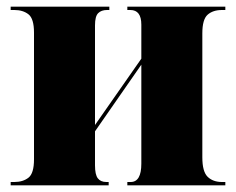

<svg xmlns="http://www.w3.org/2000/svg" viewBox="-20 -556 708 576"><path d="M12 0V-10H23Q49 -10 65.5 -23Q82 -36 82 -78V-458Q82 -500 65.5 -513Q49 -526 23 -526H12V-536H308V-526H301Q284 -526 274.5 -516.5Q265 -507 265 -480V-181L404 -380V-482Q404 -526 371 -526H362V-536H656V-526H646Q619 -526 603 -512Q587 -498 587 -456V-84Q587 -41 603 -25.5Q619 -10 646 -10H656V0H362V-10H372Q404 -10 404 -65V-362L265 -162V-60Q265 -32 273.5 -21Q282 -10 299 -10H306V0Z"/></svg>

Font: Noto Serif Display SemiCondensed Black
Style: Regular
Weight: 900
Width: 4
Designer: Monotype Design Team
Foundry: Monotype Imaging Inc.
Version: Version 2.009